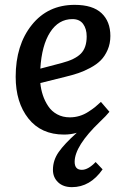

<svg xmlns="http://www.w3.org/2000/svg" viewBox="-20 -543 521 795"><path d="M289.1 -522.9Q178.2 -522.9 111.6 -439.7Q44.9 -356.4 44.9 -225.1Q44.9 -118.7 97.7 -52.2Q150.4 14.2 245.1 14.2Q273.4 14.2 297.9 6.8Q246.6 52.7 222.9 86.7Q199.2 120.6 199.2 160.2Q199.2 191.4 220.5 211.7Q241.7 231.9 277.8 231.9Q353.5 231.9 404.8 158.2L376 127.9Q345.2 160.2 318.8 160.2Q289.1 160.2 289.1 127Q289.1 61.5 394 -39.1Q420.4 -64 433.1 -80.1L397.9 -121.1Q383.8 -107.9 373.5 -99.6Q363.3 -91.3 345.9 -80.1Q328.6 -68.8 309.3 -63Q290 -57.1 269 -57.1Q239.7 -57.1 216.8 -69.6Q193.8 -82 179.7 -103.3Q165.5 -124.5 157.5 -148.7Q149.4 -172.9 147 -199.2L251 -225.1Q280.8 -232.4 304.2 -240.2Q327.6 -248 353.8 -262Q379.9 -275.9 397 -293Q414.1 -310.1 425.5 -336.2Q437 -362.3 437 -394Q437 -454.1 400.4 -488.5Q363.8 -522.9 289.1 -522.9ZM338.9 -392.1Q338.9 -345.2 314.7 -320.8Q290.5 -296.4 235.8 -282.2L147 -258.8Q152.8 -355.5 187.7 -409.7Q222.7 -463.9 279.8 -463.9Q309.6 -463.9 324.2 -443.8Q338.9 -423.8 338.9 -392.1Z"/></svg>

Font: Literata Book Medium
Style: Italic
Weight: 500
Italic angle: -3°
Designer: Latin by Veronika Burian and Jose Scaglione. Greek by Irene Vlachou. Cyrillic by Vera Evstafieva
Foundry: TypeTogether
Version: Version 1.003;PS 001.003;hotconv 1.0.88;makeotf.lib2.5.64775